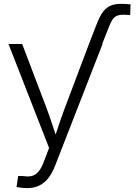

<svg xmlns="http://www.w3.org/2000/svg" viewBox="-20 -754 702 980"><path d="M434.1 -529.3 467.8 -616.7Q481.9 -654.8 497.1 -680.9Q512.2 -707 535.9 -720.7Q559.6 -734.4 598.1 -734.4Q612.3 -734.4 624.5 -733.6Q636.7 -732.9 646.5 -731.4L644.5 -676.8Q637.7 -677.7 626.5 -678.2Q615.2 -678.7 607.9 -678.7Q586.9 -678.7 573.7 -671.9Q560.5 -665 551.8 -650.1Q543 -635.3 533.2 -609.9L501.5 -529.3ZM64.5 200.7 72.8 144 102.5 145Q126.5 148.9 144.5 143.6Q162.6 138.2 177.2 120.8Q191.9 103.5 203.6 71.8L230.5 1L23.4 -529.3H93.3L217.8 -201.7Q233.4 -160.2 246.8 -118.9Q260.3 -77.6 273.9 -37.1H253.9Q267.6 -77.6 281.2 -118.9Q294.9 -160.2 310.5 -201.7L434.1 -529.3H503.4L260.3 94.2Q245.1 132.3 225.1 157Q205.1 181.6 179 193.8Q152.8 206.1 119.6 206.1Q103 206.1 89.6 204.3Q76.2 202.6 64.5 200.7Z"/></svg>

Font: Inter 24pt Light
Style: Regular
Weight: 300
Designer: Rasmus Andersson
Foundry: rsms
Version: Version 4.001;git-66647c0bb